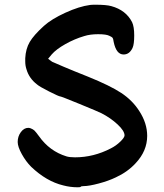

<svg xmlns="http://www.w3.org/2000/svg" viewBox="-20 -841 696 814"><path d="M250 -558Q285 -543 353 -516Q447 -478 494 -447Q541 -416 570 -371Q604 -319 604 -265Q604 -201 555 -149Q521 -112 471 -89Q440 -74 398.5 -63Q357 -52 335 -52Q324 -52 322 -49Q321 -47 309 -47Q278 -47 248 -55Q177 -72 112 -134Q90 -156 72.5 -187.5Q55 -219 55 -239Q55 -263 68.5 -281Q82 -299 100 -299Q104 -299 110 -297Q120 -293 125.5 -288Q131 -283 145 -264Q190 -200 262 -178Q275 -174 298 -174Q377 -174 450 -212Q472 -223 490 -240.5Q508 -258 508 -267Q508 -286 478.5 -313.5Q449 -341 410 -361Q396 -368 318 -400Q240 -432 236 -432Q230 -432 188.5 -453Q147 -474 137 -483Q103 -509 92 -548Q87 -563 87 -581V-594Q89 -634 106 -663Q123 -692 166 -731Q198 -760 257 -787Q316 -814 362 -820Q368 -821 385 -821Q431 -821 452 -815Q514 -798 540 -747Q549 -728 549 -691Q549 -653 542 -638Q529 -610 504 -610Q473 -610 462 -663Q460 -677 457.5 -680.5Q455 -684 444 -689Q431 -696 396 -696Q362 -696 337 -688Q296 -676 257 -654Q218 -632 199 -610L184 -592L193 -585Q203 -577 206 -577Z"/></svg>

Font: Chanighter Handwriting Cyr
Style: Regular
Weight: 400
Designer: Sin Chanighter
Version: Version 001.001